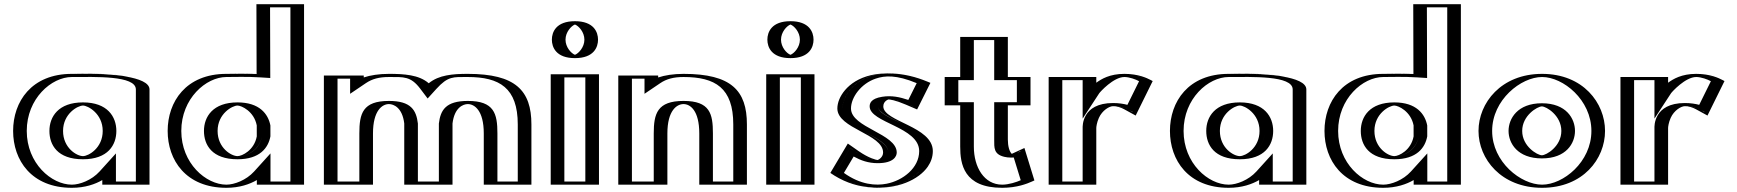

<svg xmlns="http://www.w3.org/2000/svg" viewBox="-20 -880 8278 915"><path d="M255.5 -256C255.5 -327 308.5 -377 375.5 -377C441.5 -377 494.5 -327 494.5 -256C494.5 -186 444.5 -136 375.5 -136C303.5 -136 255.5 -186 255.5 -256ZM667.5 -454V0H492.5V-58C454.5 -16 392.5 15 322.5 15C172.5 15 67.5 -106 67.5 -256C67.5 -406 172.5 -528 322.5 -528C391.5 -528 667 -541 667.5 -454ZM240.5 -256C240.5 -178.3 295.5 -121 375.5 -121C452.5 -121 509.5 -178.1 509.5 -256C509.5 -335.1 449.5 -392 375.5 -392C300.6 -392 240.5 -335.2 240.5 -256ZM652.5 -454C652.2 -501.6 497.2 -514.3 382.4 -513.6C357.2 -513.5 336.2 -513 322.5 -513C181.7 -513 82.5 -399 82.5 -256C82.5 -113 181.6 0 322.5 0C388.1 0 446.2 -29.2 481.4 -68.1L507.5 -96.9V-15H652.5ZM240.5 -256C240.5 -335.2 300.6 -392 375.5 -392C449.5 -392 509.5 -335.1 509.5 -256C509.5 -178.1 452.5 -121 375.5 -121C295.5 -121 240.5 -178.3 240.5 -256ZM652.5 -454V-15H507.5V-96.9L481.4 -68.1C446.2 -29.2 388.1 0 322.5 0C181.6 0 82.5 -113 82.5 -256C82.5 -399 181.7 -513 322.5 -513C336.2 -513 357.2 -513.5 382.4 -513.6C497.2 -514.3 652.2 -501.6 652.5 -454ZM255.5 -256C255.5 -186.1 303.6 -136 375.5 -136C444.4 -136 494.5 -186.1 494.5 -256C494.5 -327 441.5 -377 375.5 -377C308.5 -377 255.5 -327 255.5 -256ZM322.5 -528C172.5 -528 67.5 -406 67.5 -256C67.5 -106 172.5 15 322.5 15C392.5 15 454.5 -16 492.5 -58V0H667.5V-454C667 -537.6 432.6 -528 322.5 -528ZM215.5 -256C215.5 -189.6 253.4 -121 375.5 -121C494.9 -121 534.5 -189.6 534.5 -256C534.5 -323.6 492.2 -392 375.5 -392C258 -392 215.5 -323.6 215.5 -256ZM627.5 -454V-15H532.5V-148.9L454.6 -62.8C416.9 -21.2 360 0 322.5 0C225.1 0 107.5 -101.7 107.5 -256C107.5 -410.3 225.2 -513 322.5 -513C430.8 -513 627.1 -521.2 627.5 -454ZM280.5 -256C280.5 -338.6 351.1 -377 375.5 -377C398.7 -377 469.5 -338.6 469.5 -256C469.5 -174.6 401.9 -136 375.5 -136C345.9 -136 280.5 -174.7 280.5 -256ZM692.5 -454C692.1 -517.8 493.3 -529.3 381.7 -528.6C355.6 -528.5 333.9 -528 322.5 -528C129.1 -528 42.5 -394.7 42.5 -256C42.5 -117.3 129.1 15 322.5 15C385.4 15 433.9 -2.3 467.5 -21.9V0H692.5Z M992 -256C992 -327 1045 -377 1112 -377C1169.8 -377 1217.6 -338.7 1228.6 -281.6L1228.7 -230.9C1218.3 -174.3 1172.4 -136 1112 -136C1040 -136 992 -186 992 -256ZM1404 0H1229V-58C1191 -16 1129 15 1059 15C909 15 804 -106 804 -256C804 -406 909 -528 1059 -528C1089.2 -528 1159 -530.5 1227.9 -526L1227 -860H1404ZM1243.7 -229.5 1243.6 -283C1231 -348 1177.6 -392 1112 -392C1037.1 -392 977 -335.2 977 -256C977 -178.3 1032 -121 1112 -121C1180.1 -121 1231.8 -165.1 1243.7 -229.5ZM1389 -15V-845H1242L1243 -510L1226.9 -511C1158.9 -515.5 1089.7 -513 1059 -513C918.2 -513 819 -399 819 -256C819 -113 918.1 0 1059 0C1124.6 0 1182.7 -29.2 1217.9 -68.1L1244 -96.9V-15ZM1112 -121C1032 -121 977 -178.3 977 -256C977 -335.2 1037.1 -392 1112 -392C1177.6 -392 1231 -348 1243.6 -283L1243.7 -229.5C1231.8 -165.1 1180.1 -121 1112 -121ZM1389 -15H1244V-96.9L1217.9 -68.1C1182.7 -29.2 1124.6 0 1059 0C918.1 0 819 -113 819 -256C819 -399 918.2 -513 1059 -513C1089.7 -513 1158.9 -515.5 1226.9 -511L1243 -510L1242 -845H1389ZM1228.7 -230.9 1228.6 -281.6C1217.6 -338.7 1169.7 -377 1112 -377C1045 -377 992 -327 992 -256C992 -186.1 1040.1 -136 1112 -136C1173.6 -136 1218.7 -176.9 1228.7 -230.9ZM1059 -528C909 -528 804 -406 804 -256C804 -106 909 15 1059 15C1129 15 1191 -16 1229 -58V0H1404V-860H1227L1227.9 -526C1164 -530.2 1087.9 -528 1059 -528ZM1268.7 -230.3 1268.6 -282.1C1258 -337.1 1216.4 -392 1112 -392C994.5 -392 952 -323.6 952 -256C952 -189.6 989.9 -121 1112 -121C1218.8 -121 1258.7 -176 1268.7 -230.3ZM1364 -15H1269V-148.9L1191.1 -62.8C1153.4 -21.2 1096.5 0 1059 0C961.6 0 844 -101.7 844 -256C844 -410.3 961.7 -513 1059 -513C1093.1 -513 1158.3 -515.3 1221.1 -511.2L1268 -508.2L1267 -845H1364ZM1112 -136C1082.4 -136 1017 -174.7 1017 -256C1017 -338.6 1087.6 -377 1112 -377C1130.8 -377 1190.6 -349.5 1203.6 -282.5L1203.7 -230C1191.4 -163.6 1133.6 -136 1112 -136ZM1429 0V-860H1202L1202.9 -527.4C1138.7 -529.9 1082.4 -528 1059 -528C865.6 -528 779 -394.7 779 -256C779 -117.3 865.6 15 1059 15C1121.9 15 1170.4 -2.3 1204 -21.9V0Z M1732.5 0H1548.5V-520H1688.5V-491C1722.5 -514 1768.5 -528 1833.5 -528C1914.5 -528 1972.5 -526 2021.5 -461C2080.5 -526 2128.5 -528 2209.5 -528C2401.5 -528 2487.5 -459 2487.5 -287V0H2310.5V-244C2310.5 -345 2283.5 -384 2209.5 -384C2148.5 -384 2119.5 -358 2111.5 -291V0H1931.5V-291C1923.5 -358 1894.5 -384 1833.5 -384C1759.5 -384 1732.5 -345 1732.5 -244ZM2096.5 -291.9V-15H1946.5V-291.9C1937.8 -364.9 1901.7 -399 1833.5 -399C1749.4 -399 1717.5 -347.8 1717.5 -244V-15H1563.5V-505H1673.5V-462.7L1696.9 -478.6C1727.9 -499.6 1770.6 -513 1833.5 -513C1915 -513 1964.9 -511.1 2009.5 -452L2020.4 -437.5L2032.6 -450.9C2088 -512 2128.5 -513 2209.5 -513C2396.6 -513 2472.5 -450.5 2472.5 -287V-15H2325.5V-244C2325.5 -347.8 2293.6 -399 2209.5 -399C2141.3 -399 2105.2 -364.9 2096.5 -291.9ZM1946.5 -291.9V-15H2096.5V-291.9C2105.2 -364.9 2141.3 -399 2209.5 -399C2293.6 -399 2325.5 -347.8 2325.5 -244V-15H2472.5V-287C2472.5 -450.5 2396.6 -513 2209.5 -513C2128.5 -513 2088 -512 2032.6 -450.9L2020.4 -437.5L2009.5 -452C1964.9 -511.1 1915 -513 1833.5 -513C1770.6 -513 1727.9 -499.6 1696.9 -478.6L1673.5 -462.7V-505H1563.5V-15H1717.5V-244C1717.5 -347.8 1749.4 -399 1833.5 -399C1901.7 -399 1937.8 -364.9 1946.5 -291.9ZM1732.5 0V-244C1732.5 -344.8 1759.9 -384 1833.5 -384C1894.2 -384 1923.5 -357.7 1931.5 -291V0H2111.5V-291C2119.5 -357.7 2148.9 -384 2209.5 -384C2283.1 -384 2310.5 -344.8 2310.5 -244V0H2487.5V-287C2487.5 -458.8 2401.4 -528 2209.5 -528C2128.7 -528 2080.4 -525.8 2021.5 -461C1972.6 -525.9 1914.4 -528 1833.5 -528C1768.5 -528 1722.5 -514 1688.5 -491V-520H1548.5V0ZM2071.5 -291.3V-15H1971.5V-291.3C1963.9 -354.9 1939 -399 1833.5 -399C1708.1 -399 1692.5 -338.6 1692.5 -244V-15H1588.5V-505H1648.5V-433L1723.5 -483.7C1753.5 -504 1786.7 -513 1833.5 -513C1904.2 -513 1937.5 -517.3 1983 -456.9L2018 -410.6L2059.4 -456.2C2115.4 -517.9 2140.1 -513 2209.5 -513C2360.4 -513 2447.5 -461.1 2447.5 -287V-15H2350.5V-244C2350.5 -338.6 2334.9 -399 2209.5 -399C2104 -399 2079.1 -354.9 2071.5 -291.3ZM1906.5 -291.6V0H2136.5V-291.6C2145.6 -367.6 2187.2 -384 2209.5 -384C2240.9 -384 2285.5 -354.2 2285.5 -244V0H2512.5V-287C2512.5 -448.4 2437.1 -528 2209.5 -528C2137.7 -528 2072.2 -523.2 2023.2 -483.2C1976.2 -524.1 1904.5 -528 1833.5 -528C1785.8 -528 1744.4 -521.3 1713.5 -510.9V-520H1523.5V0H1757.5V-244C1757.5 -354.2 1802.1 -384 1833.5 -384C1855.7 -384 1897.4 -367.9 1906.5 -291.6Z M2635 -691C2635 -643 2674 -603 2720 -603C2766 -603 2805 -643 2805 -691C2805 -739 2766 -779 2720 -779C2674 -779 2635 -739 2635 -691ZM2629.5 0V-526H2809.5V0ZM2650 -691C2650 -731 2682.8 -764 2720 -764C2757.2 -764 2790 -731 2790 -691C2790 -651 2757.2 -618 2720 -618C2682.8 -618 2650 -651 2650 -691ZM2644.5 -15V-511H2794.5V-15ZM2650 -691C2650 -651 2682.8 -618 2720 -618C2757.2 -618 2790 -651 2790 -691C2790 -731 2757.2 -764 2720 -764C2682.8 -764 2650 -731 2650 -691ZM2644.5 -15H2794.5V-511H2644.5ZM2635 -691C2635 -739 2674 -779 2720 -779C2766 -779 2805 -739 2805 -691C2805 -643 2766 -603 2720 -603C2674 -603 2635 -643 2635 -691ZM2629.5 0H2809.5V-526H2629.5ZM2675 -691C2675 -727.1 2702.4 -756.5 2720 -763.2C2738.2 -756.3 2765 -726.9 2765 -691C2765 -654.9 2737.6 -625.5 2720 -618.8C2701.8 -625.7 2675 -655.1 2675 -691ZM2669.5 -15V-511H2769.5V-15ZM2610 -691C2610 -654.7 2630.3 -603 2720 -603C2809.8 -603 2830 -654.8 2830 -691C2830 -727.3 2809.7 -779 2720 -779C2630.2 -779 2610 -727.2 2610 -691ZM2604.5 0H2834.5V-526H2604.5Z M3135.5 0H2951.5V-520H3091.5V-491C3125.5 -514 3172.5 -528 3237.5 -528C3429.5 -528 3514.5 -459 3514.5 -287V0H3337.5V-244C3337.5 -345 3311.5 -384 3237.5 -384C3163.5 -384 3135.5 -345 3135.5 -244ZM3120.5 -15H2966.5V-505H3076.5V-462.7L3099.9 -478.6C3130.8 -499.5 3174.6 -513 3237.5 -513C3424.6 -513 3499.5 -450.6 3499.5 -287V-15H3352.5V-244C3352.5 -347.6 3321.8 -399 3237.5 -399C3153.5 -399 3120.5 -347.9 3120.5 -244ZM3120.5 -15V-244C3120.5 -347.9 3153.5 -399 3237.5 -399C3321.8 -399 3352.5 -347.6 3352.5 -244V-15H3499.5V-287C3499.5 -450.6 3424.6 -513 3237.5 -513C3174.6 -513 3130.8 -499.5 3099.9 -478.6L3076.5 -462.7V-505H2966.5V-15ZM3135.5 0V-244C3135.5 -344.8 3163.9 -384 3237.5 -384C3311.2 -384 3337.5 -344.8 3337.5 -244V0H3514.5V-287C3514.5 -458.8 3429.4 -528 3237.5 -528C3172.5 -528 3125.5 -514 3091.5 -491V-520H2951.5V0ZM3095.5 -15H2991.5V-505H3051.5V-433L3126.5 -483.7C3156.3 -503.9 3190.5 -513 3237.5 -513C3388.3 -513 3474.5 -461.2 3474.5 -287V-15H3377.5V-244C3377.5 -338.5 3363 -399 3237.5 -399C3112.3 -399 3095.5 -338.7 3095.5 -244ZM3160.5 0V-244C3160.5 -354.2 3206 -384 3237.5 -384C3268.9 -384 3312.5 -354.1 3312.5 -244V0H3539.5V-287C3539.5 -448.4 3465.1 -528 3237.5 -528C3189.7 -528 3148.5 -521.4 3116.5 -510.8V-520H2926.5V0Z M3662 -691C3662 -643 3701 -603 3747 -603C3793 -603 3832 -643 3832 -691C3832 -739 3793 -779 3747 -779C3701 -779 3662 -739 3662 -691ZM3656.5 0V-526H3836.5V0ZM3677 -691C3677 -731 3709.8 -764 3747 -764C3784.2 -764 3817 -731 3817 -691C3817 -651 3784.2 -618 3747 -618C3709.8 -618 3677 -651 3677 -691ZM3671.5 -15V-511H3821.5V-15ZM3677 -691C3677 -651 3709.8 -618 3747 -618C3784.2 -618 3817 -651 3817 -691C3817 -731 3784.2 -764 3747 -764C3709.8 -764 3677 -731 3677 -691ZM3671.5 -15H3821.5V-511H3671.5ZM3662 -691C3662 -739 3701 -779 3747 -779C3793 -779 3832 -739 3832 -691C3832 -643 3793 -603 3747 -603C3701 -603 3662 -643 3662 -691ZM3656.5 0H3836.5V-526H3656.5ZM3702 -691C3702 -727.1 3729.4 -756.5 3747 -763.2C3765.2 -756.3 3792 -726.9 3792 -691C3792 -654.9 3764.6 -625.5 3747 -618.8C3728.8 -625.7 3702 -655.1 3702 -691ZM3696.5 -15V-511H3796.5V-15ZM3637 -691C3637 -654.7 3657.3 -603 3747 -603C3836.8 -603 3857 -654.8 3857 -691C3857 -727.3 3836.7 -779 3747 -779C3657.2 -779 3637 -727.2 3637 -691ZM3631.5 0H3861.5V-526H3631.5Z M4031.5 -175C4151 -85 4213.5 -119 4213.5 -153C4213.5 -231 3995.5 -261.4 3995.5 -363C3995.5 -460 4136.5 -602 4391.5 -488L4333.5 -372C4197.5 -434 4164.5 -397 4164.5 -373C4164.5 -311 4400.5 -283 4400.5 -160C4400.5 -9 4146.5 87 3959.5 -54ZM4036 -153.2 3979.4 -58.1C4122.5 41 4300.7 0.2 4362.6 -89.2C4377.4 -110.6 4385.5 -134.4 4385.5 -160C4385.5 -267.8 4149.5 -286.7 4149.5 -373C4149.5 -397.1 4170.8 -421.2 4214.5 -421.1C4241.8 -421 4275.2 -413.5 4326.5 -391.5L4371 -480.5C4170.4 -563.7 4051.3 -481.4 4019.4 -404.4C4013.4 -389.9 4010.5 -375.8 4010.5 -363C4010.5 -278.9 4228.5 -252 4228.5 -153C4228.5 -124.1 4201.1 -102.3 4162.6 -102.4C4130 -102.5 4088.6 -116.3 4036 -153.2ZM4036 -153.2C4088.6 -116.3 4130 -102.5 4162.6 -102.4C4201.1 -102.3 4228.5 -124.1 4228.5 -153C4228.5 -252 4010.5 -278.9 4010.5 -363C4010.5 -375.8 4013.4 -389.9 4019.4 -404.4C4051.3 -481.4 4170.4 -563.7 4371 -480.5L4326.5 -391.5C4275.2 -413.5 4241.8 -421 4214.5 -421.1C4170.8 -421.2 4149.5 -397.1 4149.5 -373C4149.5 -286.7 4385.5 -267.8 4385.5 -160C4385.5 -134.4 4377.4 -110.6 4362.6 -89.2C4300.7 0.2 4122.5 41 3979.4 -58.1ZM4031.4 -174.7 3959.4 -53.7 3970.9 -45.8C4119.8 57.3 4307.2 17.1 4374.9 -80.7C4391.2 -104.3 4400.5 -131.1 4400.5 -160C4400.5 -286.1 4164.5 -307.9 4164.5 -373C4164.5 -386.9 4176.4 -406.2 4214.4 -406.1C4239 -406 4270.2 -399.3 4320.6 -377.7L4333.6 -372.2L4391.6 -488.2L4376.7 -494.4C4170.5 -579.8 4041.2 -496.2 4005.5 -410.1C3998.9 -394.1 3995.5 -378 3995.5 -363C3995.5 -258.5 4213.5 -233.9 4213.5 -153C4213.5 -135.3 4196.3 -117.3 4162.6 -117.4C4134.4 -117.5 4095.8 -129.6 4044.6 -165.5ZM4048.2 -134.1C4083 -115.1 4118 -102.5 4162.5 -102.4C4240.1 -102.3 4253.5 -136.2 4253.5 -153C4253.5 -243.7 4035.5 -271 4035.5 -363C4035.5 -415.9 4083.3 -481.7 4153.5 -505.4C4196.2 -519.9 4251.4 -524.3 4348.6 -483.7L4308.7 -403.8C4268.1 -417.4 4229.5 -426 4184 -418.8C4128.1 -410 4124.5 -385.4 4124.5 -373C4124.5 -294.8 4360.5 -275.3 4360.5 -160C4360.5 -79.4 4282.7 -19.7 4205.6 -4.5C4154 5.7 4081.5 1.1 4001.7 -56ZM4020.4 -195.9 3937.1 -55.9C3990.1 -19.2 4050.1 5.5 4120.8 12.5C4257.2 26 4359.7 -25.5 4401.3 -85.5C4417 -108.2 4425.5 -133.2 4425.5 -160C4425.5 -278.3 4189.5 -300 4189.5 -373C4189.5 -398.8 4214.1 -406.1 4214.1 -406.1C4221 -406 4246.3 -403.1 4296.4 -381.6L4350.6 -358.4L4414 -485.1L4400.7 -490.6C4345.7 -513.4 4292.4 -526.4 4238.4 -529.6C4075.9 -539.1 4002.7 -461.8 3979.8 -406.7C3973.6 -391.5 3970.5 -376.6 3970.5 -363C3970.5 -266.7 4188.5 -241.8 4188.5 -153C4188.5 -130.9 4167.5 -118.5 4162.4 -117.4C4156.7 -117.7 4121.2 -125.3 4071.2 -160.3Z M4581 -513V-704H4758V-513H4866V-378H4758V-215C4758 -167 4770 -144 4798 -144C4821 -144 4842 -160 4842 -160L4886 -17C4886 -17 4829 15 4756 15C4615 15 4581 -90 4581 -181V-378H4507V-513ZM4596 -498H4522V-393H4596V-181C4596 -92.9 4626.4 0 4756 0C4805.8 0 4847.3 -15.5 4867.9 -24.8L4833.2 -137.6C4825.7 -134.1 4811.9 -129 4798 -129C4756.6 -129 4743 -166.8 4743 -215V-393H4851V-498H4743V-689H4596ZM4596 -498V-689H4743V-498H4851V-393H4743V-215C4743 -166.8 4756.6 -129 4798 -129C4811.9 -129 4825.7 -134.1 4833.2 -137.6L4867.9 -24.8C4847.3 -15.5 4805.8 0 4756 0C4626.4 0 4596 -92.9 4596 -181V-393H4522V-498ZM4581 -513H4507V-378H4581V-181C4581 -90.1 4615.1 15 4756 15C4808.9 15 4852.3 -1.4 4874.1 -11.1L4886.1 -16.6L4842.5 -158.4L4826.9 -151.2C4820.6 -148.3 4808.4 -144 4798 -144C4770.3 -144 4758 -167.1 4758 -215V-378H4866V-513H4758V-704H4581ZM4621 -498V-689H4718V-498H4826V-393H4718V-215C4718 -175.3 4715.4 -145.2 4765.8 -132.7C4775 -130.4 4786.7 -129 4798 -129C4802.5 -129 4810.7 -129.5 4811.1 -129.5L4844.4 -21.2C4825.2 -12.4 4787.5 0 4756 0C4669.9 0 4621 -83.3 4621 -181V-393H4547V-498ZM4556 -513H4482V-378H4556V-181C4556 -99.6 4571.8 15 4756 15C4827.7 15 4876.8 -5.4 4898.6 -15.2L4909.6 -20.1L4862 -174.7L4802.1 -147C4801.9 -146.9 4801.7 -146.8 4801.7 -146.8C4790.2 -157.8 4783 -184.1 4783 -215V-378H4891V-513H4783V-704H4556Z M5179.5 -513V-439C5179.5 -439 5237.5 -528 5338.5 -528C5404.5 -528 5450.5 -496 5450.5 -496L5376.5 -346C5376.5 -346 5343.5 -374 5284.5 -374C5192.5 -374 5179.5 -283 5179.5 -270V0H5002.5V-513ZM5164.5 -498V-388.7L5192.1 -430.8C5192.8 -431.9 5247.6 -513 5338.5 -513C5380.7 -513 5414.9 -498.5 5430.9 -490.1L5370.5 -367.8C5352.3 -377.8 5324.5 -389 5284.5 -389C5179 -389 5164.5 -285.2 5164.5 -270V-15H5017.5V-498ZM5164.5 -498H5017.5V-15H5164.5V-270C5164.5 -285.2 5179 -389 5284.5 -389C5324.5 -389 5352.3 -377.8 5370.5 -367.8L5430.9 -490.1C5414.9 -498.5 5380.7 -513 5338.5 -513C5247.6 -513 5192.8 -431.9 5192.1 -430.8L5164.5 -388.7ZM5179.5 -513H5002.5V0H5179.5V-270C5179.5 -283 5192.5 -374 5284.5 -374C5321.6 -374 5346.7 -363.8 5363.3 -354.7L5377.1 -347.1L5450.8 -496.6L5437.8 -503.4C5420.4 -512.5 5384.1 -528 5338.5 -528C5238.4 -528 5180.8 -440.9 5179.5 -439ZM5139.5 -498V-314.8L5218.4 -435.4C5222.4 -441.6 5286.7 -513 5338.5 -513C5362.2 -513 5393 -501.6 5408.4 -493L5352.8 -380.4C5334.6 -385.2 5312 -389 5284.5 -389C5133.6 -389 5139.5 -275.5 5139.5 -270V-15H5042.5V-498ZM5204.5 -513H4977.5V0H5204.5V-270C5204.5 -275.2 5207 -296.4 5216.8 -318.1C5232.9 -354.1 5266.4 -374 5284.5 -374C5302.7 -374 5320.9 -368.4 5337.5 -359.3L5392.2 -329.3L5473.3 -493.7L5463.4 -498.9C5446.4 -507.7 5404.8 -528 5338.5 -528C5268.7 -528 5228.8 -503.5 5204.5 -485.8Z M5768.5 -256C5768.5 -327 5821.5 -377 5888.5 -377C5954.5 -377 6007.5 -327 6007.5 -256C6007.5 -186 5957.5 -136 5888.5 -136C5816.5 -136 5768.5 -186 5768.5 -256ZM6180.5 -454V0H6005.5V-58C5967.5 -16 5905.5 15 5835.5 15C5685.5 15 5580.5 -106 5580.5 -256C5580.5 -406 5685.5 -528 5835.5 -528C5904.5 -528 6180 -541 6180.5 -454ZM5753.5 -256C5753.5 -178.3 5808.5 -121 5888.5 -121C5965.5 -121 6022.5 -178.1 6022.5 -256C6022.5 -335.1 5962.5 -392 5888.5 -392C5813.6 -392 5753.5 -335.2 5753.5 -256ZM6165.5 -454C6165.2 -501.6 6010.2 -514.3 5895.4 -513.6C5870.2 -513.5 5849.2 -513 5835.5 -513C5694.7 -513 5595.5 -399 5595.5 -256C5595.5 -113 5694.6 0 5835.5 0C5901.1 0 5959.2 -29.2 5994.4 -68.1L6020.5 -96.9V-15H6165.5ZM5753.5 -256C5753.5 -335.2 5813.6 -392 5888.5 -392C5962.5 -392 6022.5 -335.1 6022.5 -256C6022.5 -178.1 5965.5 -121 5888.5 -121C5808.5 -121 5753.5 -178.3 5753.5 -256ZM6165.5 -454V-15H6020.5V-96.9L5994.4 -68.1C5959.2 -29.2 5901.1 0 5835.5 0C5694.6 0 5595.5 -113 5595.5 -256C5595.5 -399 5694.7 -513 5835.5 -513C5849.2 -513 5870.2 -513.5 5895.4 -513.6C6010.2 -514.3 6165.2 -501.6 6165.5 -454ZM5768.5 -256C5768.5 -186.1 5816.6 -136 5888.5 -136C5957.4 -136 6007.5 -186.1 6007.5 -256C6007.5 -327 5954.5 -377 5888.5 -377C5821.5 -377 5768.5 -327 5768.5 -256ZM5835.5 -528C5685.5 -528 5580.5 -406 5580.5 -256C5580.5 -106 5685.5 15 5835.5 15C5905.5 15 5967.5 -16 6005.5 -58V0H6180.5V-454C6180 -537.6 5945.6 -528 5835.5 -528ZM5728.5 -256C5728.5 -189.6 5766.4 -121 5888.5 -121C6007.9 -121 6047.5 -189.6 6047.5 -256C6047.5 -323.6 6005.2 -392 5888.5 -392C5771 -392 5728.5 -323.6 5728.5 -256ZM6140.5 -454V-15H6045.5V-148.9L5967.6 -62.8C5929.9 -21.2 5873 0 5835.5 0C5738.1 0 5620.5 -101.7 5620.5 -256C5620.5 -410.3 5738.2 -513 5835.5 -513C5943.8 -513 6140.1 -521.2 6140.5 -454ZM5793.5 -256C5793.5 -338.6 5864.1 -377 5888.5 -377C5911.7 -377 5982.5 -338.6 5982.5 -256C5982.5 -174.6 5914.9 -136 5888.5 -136C5858.9 -136 5793.5 -174.7 5793.5 -256ZM6205.5 -454C6205.1 -517.8 6006.3 -529.3 5894.7 -528.6C5868.6 -528.5 5846.9 -528 5835.5 -528C5642.1 -528 5555.5 -394.7 5555.5 -256C5555.5 -117.3 5642.1 15 5835.5 15C5898.4 15 5946.9 -2.3 5980.5 -21.9V0H6205.5Z M6505 -256C6505 -327 6558 -377 6625 -377C6682.8 -377 6730.6 -338.7 6741.6 -281.6L6741.7 -230.9C6731.3 -174.3 6685.4 -136 6625 -136C6553 -136 6505 -186 6505 -256ZM6917 0H6742V-58C6704 -16 6642 15 6572 15C6422 15 6317 -106 6317 -256C6317 -406 6422 -528 6572 -528C6602.2 -528 6672 -530.5 6740.9 -526L6740 -860H6917ZM6756.7 -229.5 6756.6 -283C6744 -348 6690.6 -392 6625 -392C6550.1 -392 6490 -335.2 6490 -256C6490 -178.3 6545 -121 6625 -121C6693.1 -121 6744.8 -165.1 6756.7 -229.5ZM6902 -15V-845H6755L6756 -510L6739.9 -511C6671.9 -515.5 6602.7 -513 6572 -513C6431.2 -513 6332 -399 6332 -256C6332 -113 6431.1 0 6572 0C6637.6 0 6695.7 -29.2 6730.9 -68.1L6757 -96.9V-15ZM6625 -121C6545 -121 6490 -178.3 6490 -256C6490 -335.2 6550.1 -392 6625 -392C6690.6 -392 6744 -348 6756.6 -283L6756.7 -229.5C6744.8 -165.1 6693.1 -121 6625 -121ZM6902 -15H6757V-96.9L6730.9 -68.1C6695.7 -29.2 6637.6 0 6572 0C6431.1 0 6332 -113 6332 -256C6332 -399 6431.2 -513 6572 -513C6602.7 -513 6671.9 -515.5 6739.9 -511L6756 -510L6755 -845H6902ZM6741.7 -230.9 6741.6 -281.6C6730.6 -338.7 6682.7 -377 6625 -377C6558 -377 6505 -327 6505 -256C6505 -186.1 6553.1 -136 6625 -136C6686.6 -136 6731.7 -176.9 6741.7 -230.9ZM6572 -528C6422 -528 6317 -406 6317 -256C6317 -106 6422 15 6572 15C6642 15 6704 -16 6742 -58V0H6917V-860H6740L6740.9 -526C6677 -530.2 6600.9 -528 6572 -528ZM6781.7 -230.3 6781.6 -282.1C6771 -337.1 6729.4 -392 6625 -392C6507.5 -392 6465 -323.6 6465 -256C6465 -189.6 6502.9 -121 6625 -121C6731.8 -121 6771.7 -176 6781.7 -230.3ZM6877 -15H6782V-148.9L6704.1 -62.8C6666.4 -21.2 6609.5 0 6572 0C6474.6 0 6357 -101.7 6357 -256C6357 -410.3 6474.7 -513 6572 -513C6606.1 -513 6671.3 -515.3 6734.1 -511.2L6781 -508.2L6780 -845H6877ZM6625 -136C6595.4 -136 6530 -174.7 6530 -256C6530 -338.6 6600.6 -377 6625 -377C6643.8 -377 6703.6 -349.5 6716.6 -282.5L6716.7 -230C6704.4 -163.6 6646.6 -136 6625 -136ZM6942 0V-860H6715L6715.9 -527.4C6651.7 -529.9 6595.4 -528 6572 -528C6378.6 -528 6292 -394.7 6292 -256C6292 -117.3 6378.6 15 6572 15C6634.9 15 6683.4 -2.3 6717 -21.9V0Z M7209.2 -256C7209.2 -194.3 7263.4 -140.1 7328 -140.1C7392.6 -140.1 7445.8 -194.3 7445.8 -256C7445.8 -317.8 7392.6 -372.9 7328 -372.9C7263.4 -372.9 7209.2 -317.8 7209.2 -256ZM7051 -256C7051 -111 7177 15 7329 15C7481 15 7604 -111 7604 -256C7604 -401 7481 -528 7329 -528C7177 -528 7051 -401 7051 -256ZM7194.2 -256C7194.2 -185.6 7255.2 -125.1 7328 -125.1C7400.9 -125.1 7460.8 -185.8 7460.8 -256C7460.8 -326.2 7401.1 -387.9 7328 -387.9C7255 -387.9 7194.2 -326.3 7194.2 -256ZM7066 -256C7066 -119.6 7185.2 0 7329 0C7472.7 0 7589 -119.4 7589 -256C7589 -392.6 7472.6 -513 7329 -513C7185.2 -513 7066 -392.4 7066 -256ZM7194.2 -256C7194.2 -326.3 7255 -387.9 7328 -387.9C7401.1 -387.9 7460.8 -326.2 7460.8 -256C7460.8 -185.8 7400.9 -125.1 7328 -125.1C7255.2 -125.1 7194.2 -185.6 7194.2 -256ZM7066 -256C7066 -392.4 7185.2 -513 7329 -513C7472.6 -513 7589 -392.6 7589 -256C7589 -119.4 7472.7 0 7329 0C7185.2 0 7066 -119.6 7066 -256ZM7209.2 -256C7209.2 -317.8 7263.3 -372.9 7328 -372.9C7392.6 -372.9 7445.8 -317.8 7445.8 -256C7445.8 -194.3 7392.6 -140.1 7328 -140.1C7263.3 -140.1 7209.2 -194.2 7209.2 -256ZM7051 -256C7051 -401 7177 -528 7329 -528C7481 -528 7604 -401 7604 -256C7604 -111 7481 15 7329 15C7177 15 7051 -111 7051 -256ZM7169.2 -256C7169.2 -197.5 7211.8 -125.1 7328 -125.1C7444.3 -125.1 7485.8 -197.6 7485.8 -256C7485.8 -314.3 7444.6 -387.9 7328 -387.9C7211.5 -387.9 7169.2 -314.4 7169.2 -256ZM7091 -256C7091 -404.3 7228.6 -513 7329 -513C7429.2 -513 7564 -404.5 7564 -256C7564 -107.6 7429.4 0 7329 0C7228.4 0 7091 -107.8 7091 -256ZM7234.2 -256C7234.2 -329.7 7306.7 -372.9 7328 -372.9C7349.1 -372.9 7420.8 -329.6 7420.8 -256C7420.8 -182.4 7349.3 -140.1 7328 -140.1C7306.6 -140.1 7234.2 -182.4 7234.2 -256ZM7026 -256C7026 -122.9 7133.7 15 7329 15C7524.3 15 7629 -122.8 7629 -256C7629 -389.2 7524.4 -528 7329 -528C7133.6 -528 7026 -389.1 7026 -256Z M7904.5 -513V-439C7904.5 -439 7962.5 -528 8063.5 -528C8129.5 -528 8175.5 -496 8175.5 -496L8101.5 -346C8101.5 -346 8068.5 -374 8009.5 -374C7917.5 -374 7904.5 -283 7904.5 -270V0H7727.5V-513ZM7889.5 -498V-388.7L7917.1 -430.8C7917.8 -431.9 7972.6 -513 8063.5 -513C8105.7 -513 8139.9 -498.5 8155.9 -490.1L8095.5 -367.8C8077.3 -377.8 8049.5 -389 8009.5 -389C7904 -389 7889.5 -285.2 7889.5 -270V-15H7742.5V-498ZM7889.5 -498H7742.5V-15H7889.5V-270C7889.5 -285.2 7904 -389 8009.5 -389C8049.5 -389 8077.3 -377.8 8095.5 -367.8L8155.9 -490.1C8139.9 -498.5 8105.7 -513 8063.5 -513C7972.6 -513 7917.8 -431.9 7917.1 -430.8L7889.5 -388.7ZM7904.5 -513H7727.5V0H7904.5V-270C7904.5 -283 7917.5 -374 8009.5 -374C8046.6 -374 8071.7 -363.8 8088.3 -354.7L8102.1 -347.1L8175.8 -496.6L8162.8 -503.4C8145.4 -512.5 8109.1 -528 8063.5 -528C7963.4 -528 7905.8 -440.9 7904.5 -439ZM7864.5 -498V-314.8L7943.4 -435.4C7947.4 -441.6 8011.7 -513 8063.5 -513C8087.2 -513 8118 -501.6 8133.4 -493L8077.8 -380.4C8059.6 -385.2 8037 -389 8009.5 -389C7858.6 -389 7864.5 -275.5 7864.5 -270V-15H7767.5V-498ZM7929.5 -513H7702.5V0H7929.5V-270C7929.5 -275.2 7932 -296.4 7941.8 -318.1C7957.9 -354.1 7991.4 -374 8009.5 -374C8027.7 -374 8045.9 -368.4 8062.5 -359.3L8117.2 -329.3L8198.3 -493.7L8188.4 -498.9C8171.4 -507.7 8129.8 -528 8063.5 -528C7993.7 -528 7953.8 -503.5 7929.5 -485.8Z"/></svg>

Font: Hussar Outliner
Style: Regular
Weight: 700
Foundry: Cannot Into Space Fonts
Version: Version 0.92